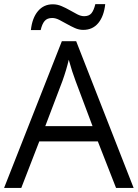

<svg xmlns="http://www.w3.org/2000/svg" viewBox="-20 -918 673 938"><path d="M546.9 0 458 -227.1H171.9L84 0H0L282.2 -716.8H352.1L632.8 0ZM432.1 -301.8 349.1 -522.9Q333 -564.9 315.9 -626Q305.2 -579.1 285.2 -522.9L201.2 -301.8ZM386.7 -772Q365.7 -772 345.7 -781Q325.7 -790 306.4 -801Q287.1 -812 269.3 -821Q251.5 -830.1 234.9 -830.1Q210.4 -830.1 198 -815.4Q185.5 -800.8 178.7 -771H130.9Q137.2 -830.1 165.3 -863.5Q193.4 -897 237.8 -897Q260.3 -897 281.2 -887.9Q302.2 -878.9 321.3 -867.9Q340.3 -856.9 357.9 -847.9Q375.5 -838.9 391.1 -838.9Q415 -838.9 426.8 -853.3Q438.5 -867.7 445.8 -897.9H494.1Q487.8 -838.9 460.2 -805.4Q432.6 -772 386.7 -772Z"/></svg>

Font: HunimalSansv1.5
Style: Regular
Weight: 400
Foundry: Ascender Corporation
Version: Version 1.10